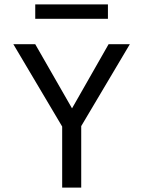

<svg xmlns="http://www.w3.org/2000/svg" viewBox="-20 -857 654 877"><path d="M476 -655H573L351 -281V0H264V-279L41 -655H141L309 -362ZM473 -771H141V-837H473Z"/></svg>

Font: Intel One Mono
Style: Regular
Weight: 400
Monospace: yes
Designer: Fred Shallcrass
Foundry: Frere-Jones Type LLC
Version: Version 1.400;hotconv 1.1.0;makeotfexe 2.6.0;FJTRelease1.4